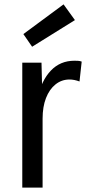

<svg xmlns="http://www.w3.org/2000/svg" viewBox="-20 -859 394 879"><path d="M82 0V-572H170L174 -411H152Q170 -491 213 -536Q256 -581 321 -581Q329 -581 337.5 -580.5Q346 -580 354 -577L344 -486Q320 -495 298 -495Q262 -495 234 -472.5Q206 -450 190.5 -410Q175 -370 175 -316V0ZM127 -645 87 -703 271 -839 323 -767Z"/></svg>

Font: Yaldevi Medium
Style: Regular
Weight: 500
Designer: Sol Matas, Rajitha Manaperi, Kosala Senevirathne
Foundry: Mooniak
Version: Version 1.100